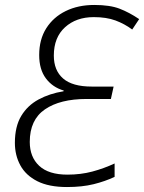

<svg xmlns="http://www.w3.org/2000/svg" viewBox="-20 -744 581 774"><path d="M250 10Q177 10 130.5 -13.5Q84 -37 62 -77.5Q40 -118 40 -168Q40 -234 65.5 -276.5Q91 -319 135.5 -343Q180 -367 236 -376L237 -379Q192 -392 165 -428Q138 -464 138 -522Q138 -585 166.5 -630Q195 -675 245 -699.5Q295 -724 360 -724Q423 -724 462 -709Q501 -694 541 -667L513 -625Q482 -648 445.5 -661.5Q409 -675 358 -675Q287 -675 242 -634Q197 -593 197 -520Q197 -460 234.5 -427.5Q272 -395 350 -395H438L427 -345H329Q222 -345 161 -303Q100 -261 100 -172Q100 -111 138 -75.5Q176 -40 252 -40Q306 -40 352.5 -52.5Q399 -65 442 -85V-31Q404 -13 357.5 -1.5Q311 10 250 10Z"/></svg>

Font: Noto Sans Light
Style: Italic
Weight: 300
Italic angle: -12°
Designer: Monotype Design Team
Foundry: Monotype Imaging Inc.
Version: Version 2.013; ttfautohint (v1.8.4.7-5d5b)